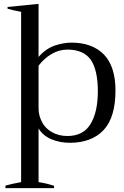

<svg xmlns="http://www.w3.org/2000/svg" viewBox="-20 -727 642 991"><path d="M8 231C8 231 8 244 8 244C8 244 259 244 259 244C259 244 259 232 259 232C232 223 206 217 179 213C179 213 179 -64 179 -64C194 -39 217 -20 246 -8C275 4 306 10 340 10C415 10 474 -12 515 -56C556 -100 576 -168 576 -261C576 -342 556 -404 517 -445C477 -486 421 -507 349 -507C322 -507 293 -502 263 -492C232 -481 204 -462 179 -433C179 -433 179 -707 179 -707C179 -707 19 -691 19 -691C19 -691 19 -682 19 -682C39 -676 62 -671 89 -666C89 -666 89 213 89 213C56 219 29 225 8 231ZM448 -88C423 -46 383 -25 328 -25C297 -25 271 -32 248 -45C225 -58 208 -75 197 -97C185 -119 179 -143 179 -169C179 -169 179 -388 179 -388C198 -413 220 -433 246 -448C271 -463 299 -471 328 -471C384 -471 424 -453 449 -418C473 -382 485 -328 485 -256C485 -186 473 -130 448 -88Z"/></svg>

Font: BUSH 25 TRIRONG 0515 A
Style: Regular
Weight: 400
Designer: Katatrad Team
Foundry: CadsonDemak